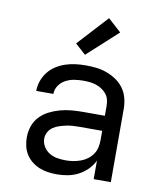

<svg xmlns="http://www.w3.org/2000/svg" viewBox="-86 -838 772 916"><g transform="rotate(10 300.0 -380.5)"><path d="M251 8Q230 8 208.5 5Q187 2 167 -6Q147 -14 130 -27.5Q113 -41 101.5 -59Q90 -77 85 -98Q80 -119 80 -141Q80 -169 89 -195.5Q98 -222 117 -242Q136 -262 160.5 -274.5Q185 -287 212 -294.5Q239 -302 266.5 -304.5Q294 -307 321 -307H429V-355Q429 -371 425 -386Q421 -401 411 -413Q401 -425 387.5 -433.5Q374 -442 359.5 -446.5Q345 -451 329.5 -452.5Q314 -454 299 -454Q277 -454 255 -450.5Q233 -447 213.5 -436.5Q194 -426 181.5 -407.5Q169 -389 169 -367Q169 -367 169 -367Q169 -367 169 -367H86Q86 -367 86 -367Q86 -367 86 -367Q86 -392 94.5 -416Q103 -440 118.5 -459.5Q134 -479 155 -492.5Q176 -506 200 -514Q224 -522 249 -525Q274 -528 299 -528Q325 -528 350.5 -525Q376 -522 400.5 -513Q425 -504 447 -489Q469 -474 484 -453Q499 -432 505.5 -406.5Q512 -381 512 -355V0H429V-90Q418 -66 398.5 -46.5Q379 -27 355 -14.5Q331 -2 304.5 3Q278 8 251 8ZM282 -65Q300 -65 318 -68Q336 -71 353 -77Q370 -83 385 -94Q400 -105 410.5 -120Q421 -135 425 -153Q429 -171 429 -189V-234H321Q305 -234 288 -233Q271 -232 255 -228.5Q239 -225 223 -220Q207 -215 193 -205.5Q179 -196 171 -181Q163 -166 163 -150Q163 -129 174 -111Q185 -93 202.5 -82.5Q220 -72 240.5 -68.5Q261 -65 282 -65ZM285 -577 234 -623 368 -769 432 -711Z"/></g></svg>

Font: Iosevka Custom Extended
Style: Regular
Weight: 400
Width: 7
Monospace: yes
Designer: Belleve Invis
Foundry: Belleve Invis
Version: Version 11.2.4; ttfautohint (v1.8.4)